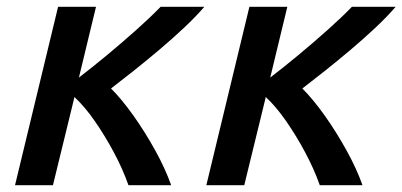

<svg xmlns="http://www.w3.org/2000/svg" viewBox="-20 -542 1178 562"><path d="M24 0 150 -522H261L211 -315Q249 -344 293 -380.5Q337 -417 379 -454.5Q421 -492 450 -522H578Q554 -494 519.5 -461.5Q485 -429 446.5 -396.5Q408 -364 371.5 -335Q335 -306 305 -283Q337 -251 371 -203Q405 -155 434.5 -101.5Q464 -48 481 0H356Q339 -48 313 -96.5Q287 -145 257.5 -187.5Q228 -230 198 -258L135 0Z M584 0 710 -522H821L771 -315Q809 -344 853 -380.5Q897 -417 939 -454.5Q981 -492 1010 -522H1138Q1114 -494 1079.5 -461.5Q1045 -429 1006.5 -396.5Q968 -364 931.5 -335Q895 -306 865 -283Q897 -251 931 -203Q965 -155 994.5 -101.5Q1024 -48 1041 0H916Q899 -48 873 -96.5Q847 -145 817.5 -187.5Q788 -230 758 -258L695 0Z"/></svg>

Font: Ubuntu Sans Mono Medium
Style: Italic
Weight: 500
Italic angle: -13.5°
Monospace: yes
Designer: Dalton Maag Ltd
Foundry: Dalton Maag Ltd
Version: Version 1.006